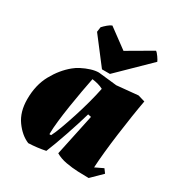

<svg xmlns="http://www.w3.org/2000/svg" viewBox="-173 -848 926 983"><g transform="rotate(30 290.5 -356.5)"><path d="M135 12Q89 -7 53.5 -56.5Q18 -106 18 -181Q18 -265 52.5 -327.5Q87 -390 136 -430Q150 -442 173 -454Q196 -466 221.5 -474Q247 -482 268 -482Q295 -479 322.5 -476Q350 -473 377 -470L502 -482L543 -470Q535 -427 526.5 -371.5Q518 -316 510 -256.5Q502 -197 496.5 -143Q491 -89 489 -49L537 -72L554 -49L492 12Q464 12 428 10.5Q392 9 356.5 2.5Q321 -4 294 -20L346 -265L327 -269Q319 -241 307.5 -204.5Q296 -168 283 -130Q270 -92 257.5 -58Q245 -24 235 0Q186 10 135 12ZM216 -82Q228 -105 242.5 -144.5Q257 -184 272.5 -232Q288 -280 301 -328.5Q314 -377 322 -417Q307 -425 290 -429.5Q273 -434 256 -436Q249 -402 240.5 -354.5Q232 -307 224 -256Q216 -205 211 -160Q206 -115 206 -88V-82ZM273 -504 155 -658 159 -687Q169 -698 182.5 -709.5Q196 -721 207 -725L321 -641L465 -725Q473 -720 484.5 -703.5Q496 -687 499 -679L320 -504Z"/></g></svg>

Font: Labrada Black
Style: Italic
Weight: 900
Italic angle: -7°
Designer: Mercedes Jáuregui
Foundry: Omnibus-Type Team
Version: Version 1.000; ttfautohint (v1.8.4.7-5d5b)